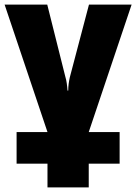

<svg xmlns="http://www.w3.org/2000/svg" viewBox="-20 -573 593 833"><path d="M366 -553 283 -238Q280 -225 278 -210Q276 -195 276 -180H273Q272 -196 269.5 -212.5Q267 -229 264 -238L185 -553H0L186 0H52V137H186V240H365V137H499V0H365L551 -553Z"/></svg>

Font: Noto Sans UI SemiCondensed Black
Style: Regular
Weight: 900
Width: 4
Designer: Monotype Design Team
Foundry: Monotype Imaging Inc.
Version: 1.001